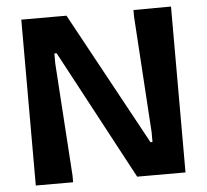

<svg xmlns="http://www.w3.org/2000/svg" viewBox="-52 -775 894 831"><g transform="rotate(-5 395.5 -359.5)"><path d="M232.4 -28.3Q232.4 -18.6 232.4 1Q178.7 1 70.3 1Q70.3 -239.3 70.3 -719.7Q135.7 -719.7 266.6 -719.7Q371.1 -527.3 581.1 -142.6Q584 -142.6 589.8 -142.6Q589.8 -157.2 589.8 -185.5Q579.1 -353.5 557.6 -690.4Q557.6 -700.2 557.6 -718.8Q611.3 -718.8 720.7 -719.7Q720.7 -479.5 720.7 1Q650.4 1 510.7 1Q410.2 -186.5 210 -561.5Q206.1 -561.5 200.2 -561.5Q200.2 -546.9 200.2 -518.6Q210.9 -354.5 232.4 -28.3Q232.4 -28.3 232.4 -28.3Z"/></g></svg>

Font: Post Neon Display
Style: Regular
Weight: 700
Designer: Ward Goes
Version: Version 1.0